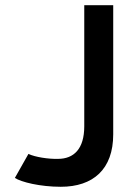

<svg xmlns="http://www.w3.org/2000/svg" viewBox="-20 -713 511 736"><path d="M303 -693V-229C303 -142 263 -104 202 -104C165 -103 114 -111 89 -123L37 -31C61 -15 134 3 213 3C337 3 414 -64 414 -198V-693Z"/></svg>

Font: Bluebird
Style: LiNrw
Weight: 300
Designer: Jasper
Foundry: Cannot Into Space Fonts
Version: Version 0.98